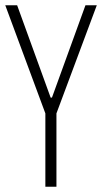

<svg xmlns="http://www.w3.org/2000/svg" viewBox="-20 -708 387 728"><path d="M152 0V-278L0 -688H45L172 -338H177L304 -688H347L194 -278V0Z"/></svg>

Font: Saira ExtraCondensed ExtraLight
Style: Regular
Weight: 250
Width: 2
Designer: Hector Gatti with collaboration of the Omnibus-Type team
Foundry: Omnibus-Type
Version: Version 1.101